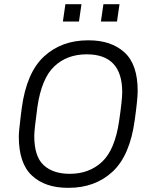

<svg xmlns="http://www.w3.org/2000/svg" viewBox="-20 -889 729 919"><path d="M304 10Q196 10 133 -48.5Q70 -107 70 -235Q70 -259 79 -331L84 -371Q107 -542 191 -619Q275 -696 401 -696H405Q512 -696 575.5 -638.5Q639 -581 639 -454Q639 -415 625 -315Q602 -144 518.5 -67Q435 10 309 10ZM550 -309Q565 -410 565 -448Q565 -629 395 -629Q301 -629 240 -571.5Q179 -514 159 -377Q144 -267 144 -238Q144 -140 189 -98.5Q234 -57 314 -57Q407 -57 468.5 -114.5Q530 -172 550 -309ZM358 -786H281L293 -869H370ZM540 -786H463L475 -869H552Z"/></svg>

Font: Chivo Light Italic
Style: Regular
Weight: 300
Italic angle: -8.05°
Designer: Hector Gatti
Foundry: Omnibus-Type
Version: Version 1.007